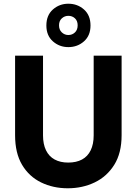

<svg xmlns="http://www.w3.org/2000/svg" viewBox="-20 -999 733 1031"><path d="M344 12Q265 12 200.5 -19.5Q136 -51 98.5 -114Q61 -177 61 -273V-700H211V-272Q211 -225 227 -192Q243 -159 273.5 -142.5Q304 -126 346 -126Q390 -126 420.5 -142.5Q451 -159 467 -192Q483 -225 483 -272V-700H633V-273Q633 -177 593.5 -114Q554 -51 488.5 -19.5Q423 12 344 12ZM347 -746Q299 -746 264 -777Q229 -808 229 -862Q229 -917 264 -948Q299 -979 347 -979Q396 -979 431 -948Q466 -917 466 -862Q466 -808 431 -777Q396 -746 347 -746ZM347 -811Q368 -811 382.5 -825Q397 -839 397 -863Q397 -887 382.5 -900.5Q368 -914 347 -914Q327 -914 312 -900.5Q297 -887 297 -863Q297 -839 312 -825Q327 -811 347 -811Z"/></svg>

Font: DM Sans 24pt Black
Style: Regular
Weight: 900
Designer: Colophon Foundry, Jonny Pinhorn
Foundry: Colophon Foundry
Version: Version 4.004;gftools[0.9.30]